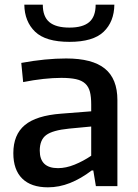

<svg xmlns="http://www.w3.org/2000/svg" viewBox="-20 -796 589 821"><path d="M185 5Q113 5 75 -32.5Q37 -70 37 -141Q37 -220 86 -261Q135 -302 242 -310L370 -320V-349Q370 -382 364.5 -403.5Q359 -425 344.5 -438.5Q330 -452 305 -457.5Q280 -463 242 -463Q207 -463 165.5 -458.5Q124 -454 79 -445L71 -527Q175 -546 263 -546Q375 -546 428.5 -502.5Q482 -459 482 -368V0H390L379 -67H372Q326 -32 279.5 -13.5Q233 5 185 5ZM228 -77Q262 -77 299 -92Q336 -107 370 -130V-255L275 -246Q205 -239 177.5 -218.5Q150 -198 150 -152Q150 -77 228 -77ZM277 -617Q175 -617 130 -660.5Q85 -704 84 -776H163Q163 -725 191 -701.5Q219 -678 277 -678Q334 -678 361.5 -701.5Q389 -725 389 -776H469Q468 -703 423 -660Q378 -617 277 -617Z"/></svg>

Font: Encode Sans Normal
Style: Medium
Weight: 500
Designer: Pablo Impallari, Andres Torresi
Foundry: Pablo Impallari, Andres Torresi
Version: Version 1.000; ttfautohint (v1.00) -l 8 -r 50 -G 200 -x 14 -